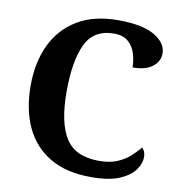

<svg xmlns="http://www.w3.org/2000/svg" viewBox="-82 -800 832 885"><g transform="rotate(10 334.0 -357.0)"><path d="M401 10Q285 10 208 -36Q131 -82 93 -164.5Q55 -247 55 -358Q55 -466 94 -548.5Q133 -631 210 -677.5Q287 -724 400 -724Q515 -724 571.5 -690.5Q628 -657 628 -608Q628 -571 596 -546Q564 -521 503 -521Q503 -554 493 -586Q483 -618 459 -639Q435 -660 393 -660Q298 -660 260.5 -581.5Q223 -503 223 -358Q223 -213 268.5 -141.5Q314 -70 425 -70Q474 -70 509 -84.5Q544 -99 568.5 -121Q593 -143 610 -165Q627 -151 627 -122Q627 -94 606 -63.5Q585 -33 536 -11.5Q487 10 401 10Z"/></g></svg>

Font: NotoSerif-Bold
Style: Regular
Weight: 700
Designer: Monotype Design Team
Foundry: Monotype Imaging Inc.
Version: Version 2.007; ttfautohint (v1.8) -l 8 -r 50 -G 200 -x 14 -D